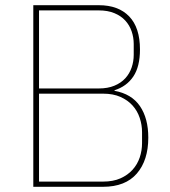

<svg xmlns="http://www.w3.org/2000/svg" viewBox="-20 -718 655 738"><path d="M108 -698H360Q435 -698 476.5 -655Q518 -612 518 -528Q518 -462 492.5 -424Q467 -386 420 -371V-369Q486 -357 518 -310Q550 -263 550 -189Q550 -102 506 -51Q462 0 376 0H108ZM130 -20H376Q415 -20 443 -32.5Q471 -45 489.5 -65.5Q508 -86 517 -112.5Q526 -139 526 -168V-210Q526 -238 517 -265Q508 -292 489.5 -312.5Q471 -333 443 -345.5Q415 -358 376 -358H130ZM130 -378H360Q394 -378 419.5 -388.5Q445 -399 461.5 -417Q478 -435 486 -458.5Q494 -482 494 -507V-549Q494 -574 486 -597.5Q478 -621 461.5 -639Q445 -657 419.5 -667.5Q394 -678 360 -678H130Z"/></svg>

Font: IBM Plex Sans Arabic Thin
Style: Regular
Weight: 100
Designer: Mike Abbink, Paul van der Laan, Pieter van Rosmalen, Wael Morcos, Khajak Apelian
Foundry: Bold Monday
Version: Version 1.101